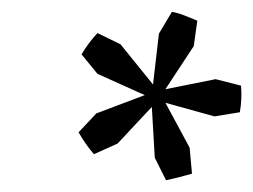

<svg xmlns="http://www.w3.org/2000/svg" viewBox="-20 -708 429 325"><path d="M139 -447Q125 -463 113 -484L143 -516L225 -547L145 -583L118 -616Q130 -636 145 -652L184 -633L239 -565L249 -651L271 -688Q282 -686 293 -681.5Q304 -677 314 -673L308 -630L260 -557L345 -574L388 -563Q390 -541 386 -518L343 -511L260 -534L301 -458L305 -414Q281 -407 261 -403L242 -441L237 -527L179 -465Z"/></svg>

Font: Piazzolla SC Medium
Style: Italic
Weight: 500
Italic angle: -11.3°
Designer: Juan Pablo del Peral
Foundry: Huerta Tipografica
Version: Version 1.330